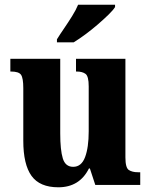

<svg xmlns="http://www.w3.org/2000/svg" viewBox="-20 -786 639 816"><path d="M228 10Q149 10 114 -38.5Q79 -87 79 -188V-411Q79 -454 69.5 -468Q60 -482 27 -482H24V-536H236V-219Q236 -148 247 -112.5Q258 -77 291 -77Q326 -77 341.5 -118Q357 -159 357 -228V-419Q357 -462 343.5 -472Q330 -482 306 -482H303V-536H513V-117Q513 -73 527.5 -63.5Q542 -54 566 -54H576V0H385L362 -70H358Q318 10 228 10ZM222 -619Q235 -640 252.5 -665.5Q270 -691 286.5 -717.5Q303 -744 312 -766H469V-756Q461 -743 441 -723.5Q421 -704 395.5 -682Q370 -660 343 -640Q316 -620 293 -606H222Z"/></svg>

Font: Noto Serif Georgian Condensed ExtraBold
Style: Regular
Weight: 800
Width: 3
Designer: Monotype Design Team, Akaki Razmadze
Foundry: Google LLC
Version: Version 2.003; ttfautohint (v1.8.4.7-5d5b)